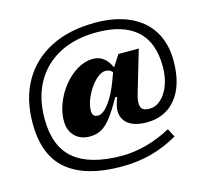

<svg xmlns="http://www.w3.org/2000/svg" viewBox="-118 -855 1199 1119"><g transform="rotate(-15 481.5 -295.0)"><path d="M691 -80.5Q622 -80.5 583 -107.5Q544 -134.5 541.5 -184Q541 -197.5 544 -212.8Q547 -228 552 -244L561 -269H548.5Q509 -198 478.2 -158.5Q447.5 -119 417.2 -103Q387 -87 349 -87Q293.5 -87 260.2 -119.5Q227 -152 224.5 -204.5Q222.5 -259 243.2 -314.5Q264 -370 300.8 -416.5Q337.5 -463 384.5 -491.2Q431.5 -519.5 481.5 -519.5Q552.5 -519.5 588 -439.5L632.5 -508.5H755.5L681.5 -258Q675.5 -238.5 673.2 -224Q671 -209.5 671.5 -197.5Q672.5 -173.5 685.5 -163.5Q698.5 -153.5 725.5 -153.5Q764 -153.5 795.2 -181.8Q826.5 -210 845 -259Q863.5 -308 863.5 -371Q863.5 -518.5 781.5 -591Q699.5 -663.5 543 -663.5Q412 -663.5 316.8 -613.8Q221.5 -564 170.2 -472.2Q119 -380.5 119 -255.5Q119 -86.5 214.5 -8.2Q310 70 501.5 70Q572 70 648 49.8Q724 29.5 797.5 -10.5L824 40.5Q746 85.5 662.8 108Q579.5 130.5 481.5 130.5Q268 130.5 156.5 39.2Q45 -52 45 -247.5Q45 -393 105.5 -499Q166 -605 278.8 -662.5Q391.5 -720 547.5 -720Q667 -720 753.5 -681.2Q840 -642.5 886.5 -568Q933 -493.5 933 -386.5Q933 -243 868.2 -161.8Q803.5 -80.5 691 -80.5ZM391.5 -227Q392.5 -192.5 426 -192.5Q457 -192.5 493.5 -241.8Q530 -291 558 -367.5L575 -414Q560.5 -433 534 -433Q510 -433 484.8 -412.2Q459.5 -391.5 438 -359.2Q416.5 -327 403.5 -291.8Q390.5 -256.5 391.5 -227Z"/></g></svg>

Font: Newsreader 6pt
Style: Bold
Weight: 700
Designer: Hugues Gentile
Foundry: Production Type
Version: Version 1.003; ttfautohint (v1.8.3)